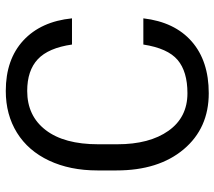

<svg xmlns="http://www.w3.org/2000/svg" viewBox="-60 -702 770 691"><g transform="rotate(-90 325.5 -356.0)"><path d="M605.5 -225.6Q592.3 -112.8 522.2 -51.5Q452.1 9.8 335.9 9.8Q210 9.8 134 -80.6Q58.1 -170.9 58.1 -322.3V-390.6Q58.1 -489.7 93.5 -564.9Q128.9 -640.1 193.8 -680.4Q258.8 -720.7 344.2 -720.7Q457.5 -720.7 525.9 -657.5Q594.2 -594.2 605.5 -482.4H511.2Q499 -567.4 458.3 -605.5Q417.5 -643.6 344.2 -643.6Q254.4 -643.6 203.4 -577.1Q152.3 -510.7 152.3 -388.2V-319.3Q152.3 -203.6 200.7 -135.3Q249 -66.9 335.9 -66.9Q414.1 -66.9 455.8 -102.3Q497.6 -137.7 511.2 -225.6Z"/></g></svg>

Font: RobotoInd
Style: Regular
Weight: 400
Designer: Google
Version: Version 2.001101; 2014